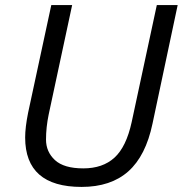

<svg xmlns="http://www.w3.org/2000/svg" viewBox="-20 -734 727 764"><path d="M304.7 9.8Q80.1 9.8 80.1 -187Q80.1 -226.6 91.8 -285.2L184.1 -713.9H267.1L173.8 -278.8Q163.1 -227.5 163.1 -178.7Q163.1 -129.9 198.7 -96.9Q234.4 -64 311.5 -64Q388.7 -64 435.5 -106.7Q482.4 -149.4 503.9 -248L604 -713.9H687L586.9 -242.2Q560.1 -113.8 490.5 -52Q420.9 9.8 304.7 9.8Z"/></svg>

Font: OpenSans-Italic
Style: Italic
Weight: 400
Italic angle: -12°
Foundry: Ascender Corporation
Version: Version 1.10